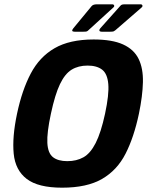

<svg xmlns="http://www.w3.org/2000/svg" viewBox="-20 -861 683 890"><path d="M59 -334Q82 -443 122.5 -520Q163 -597 233 -637.5Q303 -678 414 -678Q500 -678 550.5 -655Q601 -632 622.5 -588Q644 -544 642.5 -480Q641 -416 624 -334Q601 -225 562 -148.5Q523 -72 453 -31.5Q383 9 268 9Q157 9 104 -31.5Q51 -72 43.5 -148.5Q36 -225 59 -334ZM216 -334Q197 -246 199.5 -198.5Q202 -151 225.5 -132.5Q249 -114 292 -114Q335 -114 367 -132Q399 -150 423.5 -198Q448 -246 467 -334Q486 -423 482 -471Q478 -519 453.5 -538Q429 -557 386 -557Q343 -557 312 -538Q281 -519 258 -471Q235 -423 216 -334ZM390 -721Q386 -717 382.5 -715.5Q379 -714 366 -714H326Q307 -714 320 -730L405 -833Q412 -841 429 -841H500Q507 -841 509 -836Q511 -831 505 -826ZM515 -721Q511 -718 507.5 -716Q504 -714 491 -714H451Q443 -714 441 -718.5Q439 -723 445 -730L537 -833Q541 -838 545.5 -839.5Q550 -841 560 -841H632Q638 -841 640 -836Q642 -831 636 -826Z"/></svg>

Font: Glory ExtraBold
Style: Italic
Weight: 800
Italic angle: -12°
Version: Version 1.011